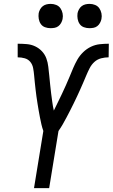

<svg xmlns="http://www.w3.org/2000/svg" viewBox="-20 -968 580 988"><path d="M155 0 203 -294Q197 -311 193 -328.5Q189 -346 185.5 -364Q182 -382 179 -399.5Q176 -417 173 -435.5Q170 -454 167.5 -472Q165 -490 163 -508Q161 -526 159 -544.5Q157 -563 155.5 -581Q154 -599 150.5 -617.5Q147 -636 136 -649.5Q125 -663 107.5 -668Q90 -673 71 -673V-743Q95 -743 118 -741Q141 -739 161 -729.5Q181 -720 196 -704Q211 -688 218.5 -667.5Q226 -647 228.5 -624.5Q231 -602 233.5 -579Q236 -556 238 -533.5Q240 -511 243 -488.5Q246 -466 249 -443.5Q252 -421 257 -399Q267 -420 278 -442Q289 -464 299 -485.5Q309 -507 319 -529Q329 -551 338 -573Q347 -595 356.5 -617.5Q366 -640 378 -661Q390 -682 408 -699.5Q426 -717 448 -727.5Q470 -738 493.5 -740.5Q517 -743 540 -743L539 -673Q520 -673 500.5 -668Q481 -663 466 -649.5Q451 -636 441.5 -617.5Q432 -599 424.5 -581Q417 -563 409 -544.5Q401 -526 393 -508Q385 -490 376.5 -472Q368 -454 359 -435.5Q350 -417 341 -399.5Q332 -382 322.5 -364Q313 -346 303 -328.5Q293 -311 281 -294L233 0ZM440 -823Q425 -823 411.5 -828Q398 -833 390 -844.5Q382 -856 379.5 -870.5Q377 -885 379 -900Q381 -910 386.5 -920Q392 -930 400.5 -936.5Q409 -943 419.5 -945.5Q430 -948 441 -948Q456 -948 469.5 -942.5Q483 -937 491 -925.5Q499 -914 502 -899.5Q505 -885 502 -870Q500 -860 494.5 -850Q489 -840 480.5 -833.5Q472 -827 461.5 -825Q451 -823 440 -823ZM240 -823Q225 -823 211.5 -828Q198 -833 190 -844.5Q182 -856 179.5 -870.5Q177 -885 179 -900Q181 -910 186.5 -920Q192 -930 200.5 -936.5Q209 -943 219.5 -945.5Q230 -948 241 -948Q256 -948 269.5 -942.5Q283 -937 291 -925.5Q299 -914 302 -899.5Q305 -885 302 -870Q300 -860 294.5 -850Q289 -840 280.5 -833.5Q272 -827 261.5 -825Q251 -823 240 -823Z"/></svg>

Font: Iosevka Algr
Style: Italic
Weight: 400
Italic angle: -9°
Monospace: yes
Designer: Belleve Invis
Foundry: Belleve Invis
Version: Version 26.0.2; ttfautohint (v1.8.3)